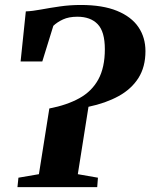

<svg xmlns="http://www.w3.org/2000/svg" viewBox="-20 -772 620 792"><path d="M52 0 56 -39 140.5 -53.5 183.5 -324.5Q256 -338.5 307.2 -366.8Q358.5 -395 385.5 -444.2Q412.5 -493.5 412.5 -569Q412.5 -641.5 383 -672.2Q353.5 -703 299 -703Q264 -703 239.8 -691.8Q215.5 -680.5 200 -665.5L154.5 -518.5H65L86.5 -725Q113.5 -726 149.5 -732.8Q185.5 -739.5 227.2 -745.5Q269 -751.5 313 -751.5Q403.5 -751.5 462.8 -727.2Q522 -703 551 -660.2Q580 -617.5 580 -561Q580 -496 551 -450.2Q522 -404.5 469.2 -375.5Q416.5 -346.5 345 -331.5L301 -53.5L384 -39L381 0Z"/></svg>

Font: Merriweather 60pt ExtraBold
Style: Italic
Weight: 800
Italic angle: -7.8°
Version: Version 2.101